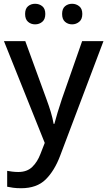

<svg xmlns="http://www.w3.org/2000/svg" viewBox="-20 -757 568 1017"><path d="M1 -539H114L226 -232Q239 -197 249 -164Q259 -131 264 -101H268Q274 -125 285 -161Q296 -197 308 -233L415 -539H528L299 67Q269 147 222 193.5Q175 240 92 240Q68 240 49.5 237.5Q31 235 18 232V148Q29 150 44.5 152Q60 154 77 154Q123 154 150.5 127.5Q178 101 194 59L217 0ZM113 -683Q113 -711 128.5 -724Q144 -737 166 -737Q188 -737 204 -724Q220 -711 220 -683Q220 -655 204 -641.5Q188 -628 166 -628Q144 -628 128.5 -641.5Q113 -655 113 -683ZM309 -683Q309 -711 324.5 -724Q340 -737 362 -737Q383 -737 399.5 -724Q416 -711 416 -683Q416 -655 399.5 -641.5Q383 -628 362 -628Q340 -628 324.5 -641.5Q309 -655 309 -683Z"/></svg>

Font: Noto Sans Lao Medium
Style: Regular
Weight: 500
Designer: Monotype Design Team
Foundry: Monotype Imaging Inc.
Version: Version 2.003; ttfautohint (v1.8.4.7-5d5b)